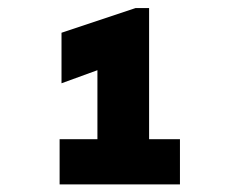

<svg xmlns="http://www.w3.org/2000/svg" viewBox="-20 -911 602 486"><path d="M226.6 -444.3V-765.6L251 -742.2L135.7 -700.2V-828.1L323.2 -890.6H357.4V-444.3ZM130.9 -444.3V-558.6H435.5V-444.3Z"/></svg>

Font: Reddit Mono Black
Style: Regular
Weight: 900
Monospace: yes
Designer: Stephen Hutchings
Foundry: Reddit
Version: Version 1.014